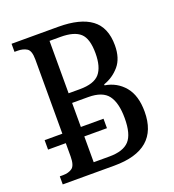

<svg xmlns="http://www.w3.org/2000/svg" viewBox="-131 -815 828 916"><g transform="rotate(-20 283.5 -357.0)"><path d="M31 0V-41H47Q76 -41 94 -54Q112 -67 112 -113V-180H22V-228H112V-605Q112 -650 93 -661.5Q74 -673 47 -673H31V-714H268Q379 -714 435.5 -672Q492 -630 492 -539Q492 -473 459.5 -435Q427 -397 380 -381V-376Q441 -366 479 -320.5Q517 -275 517 -193Q517 0 293 0ZM263 -399Q335 -399 363.5 -432Q392 -465 392 -535Q392 -609 361.5 -637Q331 -665 262 -665H206V-399ZM286 -49Q356 -49 386.5 -82Q417 -115 417 -196Q417 -274 388.5 -312Q360 -350 288 -350H206V-228H321V-180H206V-49Z"/></g></svg>

Font: Noto Serif Condensed
Style: Regular
Weight: 400
Width: 3
Designer: Monotype Design Team
Foundry: Monotype Imaging Inc.
Version: Version 2.013; ttfautohint (v1.8.4.7-5d5b)